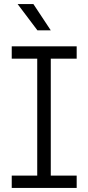

<svg xmlns="http://www.w3.org/2000/svg" viewBox="-20 -929 437 949"><path d="M164 -21V-679H231V-21ZM38 -639V-700H359V-639ZM38 0V-61H359V0ZM165 -779 67 -909H145L231 -779Z"/></svg>

Font: SUSE Thin Light
Style: Regular
Weight: 300
Version: Version 1.000